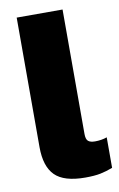

<svg xmlns="http://www.w3.org/2000/svg" viewBox="-80 -720 479 775"><g transform="rotate(-10 159.5 -332.0)"><path d="M206 10Q119 10 82 -27Q45 -64 45 -143V-674H233V-164Q233 -142 242 -134.5Q251 -127 270 -127Q283 -127 295.5 -129Q308 -131 319 -135V-10Q293 0 268.5 5Q244 10 206 10Z"/></g></svg>

Font: Kanit
Style: Bold
Weight: 700
Designer: Katatrad Team
Foundry: CadsonDemak
Version: Version 2.000; ttfautohint (v1.8.3)